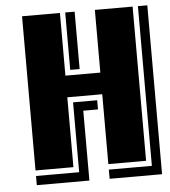

<svg xmlns="http://www.w3.org/2000/svg" viewBox="-51 -686 702 794"><g transform="rotate(-5 300.0 -289.5)"><path d="M589.8 61H372.1V22.9H550.8V-640.1H589.8ZM528.8 0H372.1V-290H227.1V0H69.8V-640.1H227.1V-379.9H372.1V-640.1H528.8ZM249 22.9V-267.1H349.1V-229H288.1V61H69.8V22.9ZM288.1 -401.9H249V-640.1H288.1Z"/></g></svg>

Font: Laconic
Style: Shadow
Weight: 900
Width: 6
Designer: Robby Woodard
Version: Version 1.000